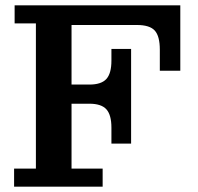

<svg xmlns="http://www.w3.org/2000/svg" viewBox="-20 -702 744 722"><path d="M33 0V-68H115V-614H35V-682H658V-436H581V-515Q581 -566 562 -587Q543 -608 495 -608H249V-384H316Q361 -384 380 -405Q399 -426 399 -474V-518H473V-162H399V-222Q399 -270 380 -291Q361 -312 316 -312H249V-68H366V0Z"/></svg>

Font: Montagu Slab 16pt Medium
Style: Regular
Weight: 500
Designer: Florian Karsten
Foundry: Florian Karsten
Version: Version 1.000; ttfautohint (v1.8.3)